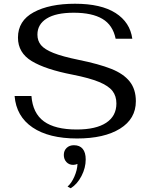

<svg xmlns="http://www.w3.org/2000/svg" viewBox="-20 -730 804 1026"><path d="M58 -217H148Q155 -125 214.5 -81.5Q274 -38 390 -38Q493 -38 547.5 -74Q602 -110 602 -177Q602 -217 581 -244Q560 -271 509.5 -292Q459 -313 368 -331Q223 -359 149.5 -403.5Q76 -448 76 -529Q76 -619 160 -664.5Q244 -710 381 -710Q520 -710 597.5 -660.5Q675 -611 687 -523H598Q583 -596 527.5 -629Q472 -662 374 -662Q279 -662 229.5 -631Q180 -600 180 -545Q180 -512 199 -489Q218 -466 265.5 -447Q313 -428 401 -410Q509 -388 574.5 -362Q640 -336 673 -294.5Q706 -253 706 -189Q706 -95 621.5 -42.5Q537 10 392 10Q241 10 154 -49Q67 -108 58 -217ZM341 267Q362 249 377.5 213.5Q393 178 394 146Q382 151 371 151Q349 151 335 136Q321 121 321 98Q321 75 336 60.5Q351 46 375 46Q406 46 422 65.5Q438 85 438 122Q438 167 415.5 210.5Q393 254 358 276Z"/></svg>

Font: Fahkwang
Style: Regular
Weight: 400
Version: Version 1.000; ttfautohint (v1.6)